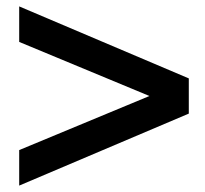

<svg xmlns="http://www.w3.org/2000/svg" viewBox="-20 -580 640 600"><path d="M570 -335V-225L40 0V-111L447 -280L40 -449V-560Z"/></svg>

Font: Tektur Condensed Medium
Style: Regular
Weight: 500
Width: 3
Designer: Adam Jagosz
Foundry: Adam Jagosz
Version: Version 1.005;gftools[0.9.30]